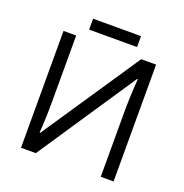

<svg xmlns="http://www.w3.org/2000/svg" viewBox="-137 -901 983 1024"><g transform="rotate(20 354.0 -389.0)"><path d="M92.3 -663.1H164.1V-294.4Q164.1 -192.4 157.7 -109.9H161.6L533.2 -663.1H617.7V0H544.9V-365.2Q544.9 -456.1 552.7 -556.6H548.8L176.3 0H92.3ZM218.3 -778.3H490.2V-716.3H218.3Z"/></g></svg>

Font: Bpm'online Open Sans
Style: Regular
Weight: 400
Foundry: Ascender Corporation
Version: Version 1.10